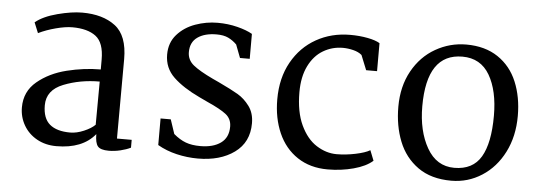

<svg xmlns="http://www.w3.org/2000/svg" viewBox="-43 -679 2267 806"><g transform="rotate(5 1091.0 -275.5)"><path d="M467 -377 466 -42H528V-9Q510 0 485 6Q460 12 436 12Q401 12 389.5 -2Q378 -16 378 -53Q325 12 215 12Q169 12 133 -8Q97 -28 77 -62.5Q57 -97 57 -138Q57 -205 107.5 -247Q158 -289 230.5 -307Q303 -325 373 -325V-367Q373 -438 338 -464.5Q303 -491 239 -491Q210 -491 170 -480.5Q130 -470 97 -454L79 -498Q112 -525 171.5 -540.5Q231 -556 275 -556Q362 -556 414.5 -516Q467 -476 467 -377ZM152 -155Q152 -100 181.5 -75Q211 -50 268 -50Q295 -50 325.5 -63Q356 -76 372 -92L373 -274Q291 -274 221.5 -246.5Q152 -219 152 -155Z M684 -142 704 -82Q730 -60 755.5 -50.5Q781 -41 817 -41Q871 -41 903 -64Q935 -87 935 -133Q935 -166 910.5 -185Q886 -204 832 -228Q820 -233 796 -245Q726 -278 685.5 -316.5Q645 -355 645 -412Q645 -462 675 -496Q705 -530 751 -546.5Q797 -563 845 -563Q889 -563 928.5 -553Q968 -543 992 -529V-424H951L930 -479Q914 -495 894.5 -504.5Q875 -514 845 -514Q795 -514 765 -493Q735 -472 735 -430Q735 -397 761.5 -375.5Q788 -354 845 -327L871 -315Q926 -289 954 -272.5Q982 -256 1003.5 -227Q1025 -198 1025 -155Q1025 -75 965 -31.5Q905 12 811 12Q766 12 721.5 1.5Q677 -9 641 -30V-142Z M1529 -537V-419H1483L1458 -481Q1444 -493 1421.5 -498.5Q1399 -504 1378 -504Q1333 -504 1295 -481.5Q1257 -459 1234.5 -413.5Q1212 -368 1212 -303Q1212 -220 1238 -164.5Q1264 -109 1305 -83Q1346 -57 1390 -57Q1428 -57 1469 -65.5Q1510 -74 1530 -86L1547 -43Q1519 -18 1467 -4Q1415 10 1358 10Q1284 10 1230.5 -25.5Q1177 -61 1149.5 -123.5Q1122 -186 1122 -265Q1122 -355 1159.5 -422Q1197 -489 1261 -525Q1325 -561 1404 -561Q1443 -561 1477 -554.5Q1511 -548 1529 -537Z M2134 -283Q2134 -197 2100 -130Q2066 -63 2007.5 -25.5Q1949 12 1879 12Q1794 12 1738.5 -27.5Q1683 -67 1657 -132.5Q1631 -198 1631 -278Q1631 -364 1667 -429Q1703 -494 1763.5 -528.5Q1824 -563 1893 -563Q1972 -563 2026.5 -526.5Q2081 -490 2107.5 -426.5Q2134 -363 2134 -283ZM1731 -289Q1731 -185 1771.5 -114Q1812 -43 1887 -43Q1965 -43 1999.5 -101.5Q2034 -160 2034 -275Q2034 -381 1996 -446Q1958 -511 1881 -511Q1731 -511 1731 -289Z"/></g></svg>

Font: Martel DemiBold
Style: Regular
Weight: 600
Designer: Dan Reynolds
Foundry: Dan Reynolds
Version: Version 1.001; ttfautohint (v1.1) -l 5 -r 5 -G 72 -x 0 -D la